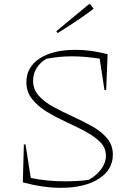

<svg xmlns="http://www.w3.org/2000/svg" viewBox="-20 -889 642 917"><path d="M271 8Q228 8 183 1.5Q138 -5 89 -18L94 -199H102L127 -39Q205 -23 290 -23Q318 -23 346.5 -24.5Q375 -26 404 -30Q441 -51 463.5 -81.5Q486 -112 486 -145Q486 -183 458.5 -210.5Q431 -238 388 -261Q345 -284 296 -306.5Q247 -329 204 -355Q161 -381 133.5 -415.5Q106 -450 106 -497Q106 -568 169 -609.5Q232 -651 340 -651Q416 -651 494 -630L487 -459H479L456 -609Q422 -614 389 -617Q356 -620 325 -620Q261 -620 201 -608Q173 -592 155.5 -564.5Q138 -537 138 -504Q138 -462 165.5 -431.5Q193 -401 236.5 -377.5Q280 -354 328.5 -332Q377 -310 420.5 -285.5Q464 -261 491.5 -228.5Q519 -196 519 -150Q519 -78 451.5 -35Q384 8 271 8ZM255 -731 249 -740 405 -869H411L427 -847Q386 -816 342.5 -787Q299 -758 255 -731Z"/></svg>

Font: Piazzolla SC Thin
Style: Regular
Weight: 100
Designer: Juan Pablo del Peral
Foundry: Huerta Tipografica
Version: Version 1.330